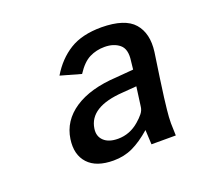

<svg xmlns="http://www.w3.org/2000/svg" viewBox="-71 -813 525 497"><g transform="rotate(-20 191.0 -564.5)"><path d="M164.5 -396.5Q117 -396.5 94.5 -421Q72 -445.5 78 -487Q85 -535 128.2 -563.8Q171.5 -592.5 244 -596.5L292 -600.5L294.5 -623.5Q299 -655 283.2 -668Q267.5 -681 242 -681Q219.5 -681 200.5 -671.5Q181.5 -662 164 -635L107.5 -651Q130.5 -689.5 164.5 -710.5Q198.5 -731.5 252 -731.5Q316.5 -731 341.2 -702.5Q366 -674 359.5 -624.5Q353.5 -584 349.5 -556.2Q345.5 -528.5 342.5 -505Q341 -494 338.8 -473Q336.5 -452 336.5 -436.5L337.5 -402.5H270.5L268.5 -442.5Q241.5 -419 217.5 -407.8Q193.5 -396.5 164.5 -396.5ZM194.5 -445.5Q227 -445.5 253 -468Q263.5 -477 270.2 -485.5Q277 -494 278 -505L285 -557L246.5 -554Q153.5 -548 145.5 -491Q142.5 -470.5 155.8 -458Q169 -445.5 194.5 -445.5Z"/></g></svg>

Font: Public Sans Medium
Style: Italic
Weight: 500
Italic angle: -8°
Designer: The Public Sans project authors (U.S. Web Design System). Libre Franklin designed by Pablo Impallari and Rodrigo Fuenzal
Version: Version 1.007; ttfautohint (v1.8.1) -l 8 -r 50 -G 200 -x 14 